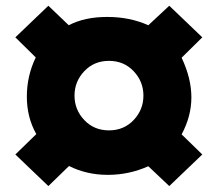

<svg xmlns="http://www.w3.org/2000/svg" viewBox="-20 -667 738 653"><path d="M32.2 -141.6 103.5 -210.9Q71.3 -267.6 71.3 -338.4Q71.3 -409.2 101.6 -471.7L32.2 -540L144.5 -647.5L213.9 -581.1Q267.6 -609.4 344.7 -609.4Q421.9 -609.4 484.4 -581.1L555.7 -647.5L668 -540L597.7 -470.7Q630.9 -400.4 630.9 -335.9Q630.9 -271.5 597.7 -210L668 -141.6L555.7 -34.2L484.4 -101.6Q418.9 -72.3 346.7 -72.3Q274.4 -72.3 214.8 -102.5L144.5 -34.2ZM266.6 -424.8Q233.4 -389.6 233.4 -341.8Q233.4 -293.9 266.6 -258.8Q299.8 -223.6 350.6 -223.6Q401.4 -223.6 434.6 -258.8Q467.8 -293.9 467.8 -341.8Q467.8 -389.6 434.6 -424.8Q401.4 -460 350.6 -460Q299.8 -460 266.6 -424.8Z"/></svg>

Font: GenEi M Gothic v2 Black
Style: Regular
Weight: 900
Version: Version 2.0